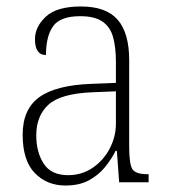

<svg xmlns="http://www.w3.org/2000/svg" viewBox="-20 -563 524 593"><path d="M182 10Q125 10 87.5 -28.5Q50 -67 50 -147Q50 -226 101.5 -263Q153 -300 262 -304L338 -307V-371Q338 -416 329.5 -447.5Q321 -479 297 -496Q273 -513 228 -513Q166 -513 144 -482Q122 -451 122 -393Q88 -393 88 -442Q88 -480 121.5 -511.5Q155 -543 230 -543Q308 -543 343.5 -502Q379 -461 379 -377V-109Q379 -56 389 -40.5Q399 -25 435 -25H439V0H348L341 -97H337Q324 -71 304 -46.5Q284 -22 254.5 -6Q225 10 182 10ZM190 -22Q233 -22 266.5 -45Q300 -68 319 -104.5Q338 -141 338 -181V-281L265 -278Q167 -274 129.5 -239.5Q92 -205 92 -145Q92 -93 115 -57.5Q138 -22 190 -22Z"/></svg>

Font: Noto Serif Tamil SemiCondensed ExtraLight
Style: Italic
Weight: 200
Width: 4
Italic angle: -12°
Designer: Indian Type Foundry, Tom Grace, and the Monotype Design Team
Foundry: Monotype Imaging Inc.
Version: Version 2.003; ttfautohint (v1.8.4.7-5d5b)